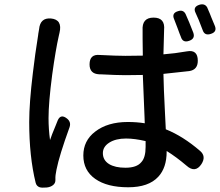

<svg xmlns="http://www.w3.org/2000/svg" viewBox="-20 -835 1026 894"><path d="M165 37Q150 32 146 16Q116 -106 116 -267Q116 -355 133 -495Q143 -581 158 -674V-676Q160 -691 162 -699Q167 -753 217 -749Q272 -744 257 -682Q256 -677 254 -669Q239 -603 223 -487Q206 -357 206 -285Q206 -233 213 -183Q220 -205 239 -250Q246 -267 249 -275Q263 -306 292 -283Q312 -267 304 -243Q256 -111 243 -45Q237 -17 238 -1Q238 0 238 1Q239 17 227.5 26.5Q216 36 198 38Q175 40 165 37ZM577 37Q479 37 423.5 -2Q368 -41 368 -111Q368 -180 423 -222Q481 -267 575 -267Q617 -267 654 -261Q654 -271 653 -291Q647 -422 645 -486Q617 -485 563 -485Q524 -485 447 -489Q444 -489 442 -489Q397 -491 397 -535Q397 -584 445 -579Q523 -575 564 -575Q617 -575 645 -576Q645 -605 644 -653Q644 -681 644 -691Q644 -692 644 -693Q640 -753 695 -753Q750 -753 744 -695Q744 -694 744 -693Q743 -663 741 -582Q794 -586 851 -596Q901 -605 901 -552Q901 -510 861 -504Q819 -499 741 -491Q742 -428 748 -313Q751 -258 752 -233Q832 -201 912 -132Q941 -107 918 -71Q889 -27 848 -64Q801 -104 756 -132V-129Q756 -54 717 -12Q672 37 577 37ZM564 -54Q617 -54 638 -80Q658 -101 658 -151V-178Q607 -190 567 -190Q519 -190 489 -171Q459 -152 459 -122Q459 -89 488 -71Q516 -54 564 -54ZM822 -664Q820 -669 816 -679Q810 -697 806 -706Q804 -710 801 -719Q794 -737 791 -745Q778 -774 809 -783Q833 -791 844 -770Q860 -735 880 -683Q890 -655 861 -645Q831 -634 822 -664ZM924 -694Q904 -748 890.5 -775.5Q877 -803 909 -813Q934 -820 945 -800Q946 -798 947 -795Q959 -768 964 -754Q976 -726 981 -713Q991 -686 961 -677Q933 -668 924 -694Z"/></svg>

Font: GenSenRounded TW M
Style: Regular
Weight: 500
Version: Version 1.501;PS 1;hotconv 16.6.51;makeotf.lib2.5.65220